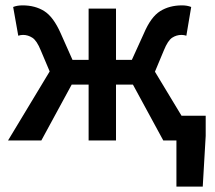

<svg xmlns="http://www.w3.org/2000/svg" viewBox="-20 -523 802 715"><path d="M637 172V0H588L475 -208H412V0H310V-208H247L134 0H10L165 -257L132 -335Q117 -372 100.5 -382.5Q84 -393 66 -393Q57 -393 48 -390L29 -497Q44 -503 64 -503Q111 -503 145 -481.5Q179 -460 206 -399L250 -300H310V-491H412V-300H471L516 -399Q542 -460 576.5 -481.5Q611 -503 658 -503Q677 -503 692 -497L674 -390Q665 -393 656 -393Q637 -393 621 -382.5Q605 -372 590 -335L557 -256L656 -92H746V-17L735 172Z"/></svg>

Font: TT Toshiba Sans Medium
Style: Regular
Weight: 500
Designer: Paul D. Hunt
Foundry: Toshiba Corporation
Version: Version 2.020;PS 2.000;hotconv 1.0.86;makeotf.lib2.5.63406